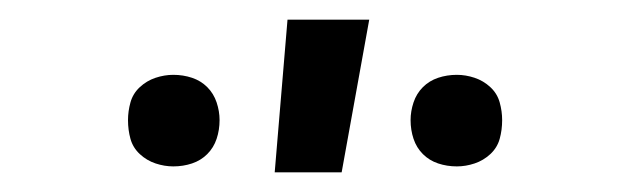

<svg xmlns="http://www.w3.org/2000/svg" viewBox="-20 -775 640 195"><path d="M259 -600 272 -755H355L327 -600ZM444 -606Q434 -606 425 -609Q416 -612 409.5 -618.5Q403 -625 400 -634Q397 -643 397 -653Q397 -662 400 -671Q403 -680 409.5 -686.5Q416 -693 425 -696Q434 -699 444 -699Q453 -699 462 -696Q471 -693 478 -686.5Q485 -680 487.5 -671Q490 -662 490 -653Q490 -643 487.5 -634Q485 -625 478 -618.5Q471 -612 462 -609Q453 -606 444 -606ZM156 -606Q147 -606 138 -609Q129 -612 122 -618.5Q115 -625 112.5 -634Q110 -643 110 -653Q110 -662 112.5 -671Q115 -680 122 -686.5Q129 -693 138 -696Q147 -699 156 -699Q166 -699 175 -696Q184 -693 190.5 -686.5Q197 -680 200 -671Q203 -662 203 -653Q203 -643 200 -634Q197 -625 190.5 -618.5Q184 -612 175 -609Q166 -606 156 -606Z"/></svg>

Font: Iosevka Plex Etoile
Style: Regular
Weight: 400
Designer: Belleve Invis
Foundry: Belleve Invis
Version: Version 25.1.1; ttfautohint (v1.8.4)